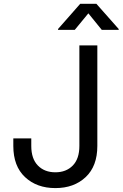

<svg xmlns="http://www.w3.org/2000/svg" viewBox="-20 -962 633 992"><path d="M266.1 9.8Q169.9 9.8 109.4 -46.9Q48.8 -103.5 48.8 -208V-247.1H141.6V-208Q141.6 -141.6 175.8 -106.7Q210 -71.8 266.1 -71.8Q321.8 -71.8 356 -106.7Q390.1 -141.6 390.1 -208V-727.5H482.9V-208Q482.9 -103.5 422.6 -46.9Q362.3 9.8 266.1 9.8ZM366.2 -807.6H279.8V-812L394.5 -942.4H478L593.3 -812V-807.6H505.9L436.5 -893.1Z"/></svg>

Font: Inter-Regular
Style: Regular
Weight: 400
Designer: Rasmus Andersson
Foundry: rsms
Version: Version 4.000;git-a52131595